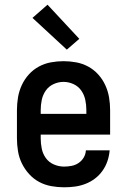

<svg xmlns="http://www.w3.org/2000/svg" viewBox="-20 -788 540 816"><path d="M252 8Q225 8 197.5 3Q170 -2 146 -15Q122 -28 103.5 -48.5Q85 -69 73 -93.5Q61 -118 56.5 -145.5Q52 -173 52 -200V-320Q52 -347 56.5 -374Q61 -401 72.5 -426Q84 -451 102.5 -471.5Q121 -492 145 -505Q169 -518 196 -523Q223 -528 250 -528Q277 -528 304 -523Q331 -518 355 -505Q379 -492 397.5 -471.5Q416 -451 427.5 -426Q439 -401 443.5 -374Q448 -347 448 -320V-216H153V-200Q153 -178 157.5 -156Q162 -134 175 -116Q188 -98 209 -89Q230 -80 252 -80Q268 -80 284 -83Q300 -86 313.5 -95Q327 -104 335.5 -118Q344 -132 345 -149H446Q444 -125 436.5 -103Q429 -81 415.5 -62Q402 -43 383.5 -29Q365 -15 343 -6.5Q321 2 298 5Q275 8 252 8ZM347 -304V-320Q347 -342 342.5 -363.5Q338 -385 325.5 -403Q313 -421 292.5 -430.5Q272 -440 250 -440Q228 -440 207.5 -430.5Q187 -421 174.5 -403Q162 -385 157.5 -363.5Q153 -342 153 -320V-304ZM264 -577 118 -712 182 -768 317 -623Z"/></svg>

Font: Iosevka SS04 Semibold
Style: Regular
Weight: 600
Monospace: yes
Designer: Belleve Invis
Foundry: Belleve Invis
Version: Version 19.0.0; ttfautohint (v1.8.4)